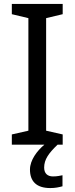

<svg xmlns="http://www.w3.org/2000/svg" viewBox="-20 -734 379 974"><path d="M40 0H205C169 30 132 78 132 126C132 185 164 220 235 220C261 220 278 216 297 211V155C286 157 271 161 249 161C221 161 204 146 204 116C204 75 227 43 272 0H298V-52L214 -71V-642L298 -662V-714H40V-662L124 -642V-71L40 -52Z"/></svg>

Font: Noto Sans Math
Style: Regular
Weight: 400
Designer: Monotype Design Team, Delve Withrington, Jeff Kellem
Foundry: Monotype Imaging Inc., Delve Fonts LLC
Version: Version 3.000